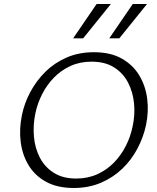

<svg xmlns="http://www.w3.org/2000/svg" viewBox="-20 -927 783 956"><path d="M347 9Q266 9 210 -21.5Q154 -52 122.5 -104Q91 -156 83 -220.5Q75 -285 89 -353Q101 -413 131 -469Q161 -525 206 -569.5Q251 -614 311.5 -640.5Q372 -667 448 -667Q530 -667 586 -635.5Q642 -604 673.5 -551.5Q705 -499 713 -434.5Q721 -370 707 -304Q694 -243 664 -186.5Q634 -130 588.5 -86.5Q543 -43 482.5 -17Q422 9 347 9ZM359 -38Q417 -38 464.5 -59.5Q512 -81 547.5 -117.5Q583 -154 606.5 -200.5Q630 -247 640 -296Q653 -354 647.5 -411.5Q642 -469 617.5 -516Q593 -563 548 -591.5Q503 -620 436 -620Q378 -620 331 -598.5Q284 -577 248.5 -540.5Q213 -504 189.5 -457.5Q166 -411 156 -362Q144 -304 149 -246.5Q154 -189 178.5 -142Q203 -95 248 -66.5Q293 -38 359 -38ZM344 -736 461 -907H532L394 -736ZM524 -736 641 -907H712L574 -736Z"/></svg>

Font: Ysabeau Office Light
Style: Italic
Weight: 300
Italic angle: -12°
Designer: Christian Thalmann (Catharsis Fonts)
Version: Version 2.001;gftools[0.9.30]; featfreeze: tnum,lnum,ss02